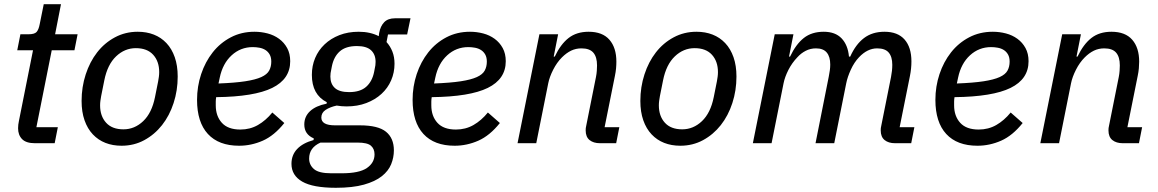

<svg xmlns="http://www.w3.org/2000/svg" viewBox="-20 -681 5505 913"><path d="M146 0Q104 0 85 -19.5Q66 -39 66 -71Q66 -79 67 -88.5Q68 -98 70 -106L137 -442H62L77 -518H115Q144 -518 154 -529Q164 -540 169 -567L188 -661H270L242 -518H349L334 -442H226L153 -76H255L240 0Z M558 12Q516 12 481.5 -1.5Q447 -15 421.5 -42Q396 -69 382 -109Q368 -149 368 -201Q368 -267 387.5 -327Q407 -387 442 -432Q477 -477 526.5 -503.5Q576 -530 635 -530Q677 -530 711.5 -516.5Q746 -503 771.5 -476Q797 -449 811 -409Q825 -369 825 -317Q825 -251 805.5 -191Q786 -131 750.5 -86Q715 -41 666 -14.5Q617 12 558 12ZM567 -66Q620 -66 661 -105Q702 -144 717 -219L732 -294Q734 -305 735.5 -316Q737 -327 737 -338Q737 -389 708.5 -420.5Q680 -452 626 -452Q573 -452 532 -413Q491 -374 476 -299L461 -224Q459 -213 457.5 -202Q456 -191 456 -180Q456 -129 484.5 -97.5Q513 -66 567 -66Z M1117 12Q1020 12 968.5 -44Q917 -100 917 -206Q917 -270 936.5 -328.5Q956 -387 991.5 -432Q1027 -477 1077.5 -503.5Q1128 -530 1190 -530Q1222 -530 1252.5 -522Q1283 -514 1307 -496.5Q1331 -479 1345.5 -452.5Q1360 -426 1360 -390Q1360 -305 1274.5 -263Q1189 -221 1008 -219Q1006 -208 1006 -198Q1006 -188 1006 -180Q1006 -129 1035 -97Q1064 -65 1123 -65Q1169 -65 1206.5 -86.5Q1244 -108 1275 -146L1332 -96Q1284 -36 1229.5 -12Q1175 12 1117 12ZM1182 -457Q1124 -457 1081.5 -418Q1039 -379 1025 -312L1019 -284Q1097 -287 1146 -294.5Q1195 -302 1222.5 -314.5Q1250 -327 1260 -345.5Q1270 -364 1270 -388Q1270 -408 1262.5 -421.5Q1255 -435 1242.5 -443Q1230 -451 1214 -454Q1198 -457 1182 -457Z M1853 34Q1853 68 1840 100Q1827 132 1795.5 157Q1764 182 1710.5 197Q1657 212 1577 212Q1468 212 1417 182.5Q1366 153 1366 98Q1366 56 1393 27.5Q1420 -1 1471 -15L1472 -23Q1427 -42 1427 -89Q1427 -127 1454.5 -152.5Q1482 -178 1533 -188L1534 -195Q1463 -231 1463 -325Q1463 -368 1478.5 -405Q1494 -442 1523.5 -470Q1553 -498 1594 -514Q1635 -530 1686 -530Q1714 -530 1738 -524.5Q1762 -519 1781 -509L1783 -524Q1789 -557 1807 -575.5Q1825 -594 1858 -594H1932L1916 -517H1825L1818 -481Q1836 -461 1846 -435.5Q1856 -410 1856 -378Q1856 -336 1840 -299Q1824 -262 1794 -234.5Q1764 -207 1722 -191Q1680 -175 1628 -175Q1615 -175 1604 -176Q1593 -177 1581 -179Q1549 -172 1528.5 -158.5Q1508 -145 1508 -122Q1508 -85 1573 -85H1691Q1778 -85 1815.5 -54.5Q1853 -24 1853 34ZM1761 53Q1761 27 1744 12Q1727 -3 1680 -3H1504Q1450 21 1450 73Q1450 103 1473 123Q1496 143 1555 143H1605Q1688 143 1724.5 118Q1761 93 1761 53ZM1640 -243Q1693 -243 1721.5 -268.5Q1750 -294 1759 -339Q1764 -362 1765 -370.5Q1766 -379 1766 -387Q1766 -422 1744.5 -442Q1723 -462 1677 -462Q1624 -462 1595.5 -436.5Q1567 -411 1558 -365Q1553 -342 1552 -333.5Q1551 -325 1551 -317Q1551 -282 1572.5 -262.5Q1594 -243 1640 -243Z M2142 12Q2045 12 1993.5 -44Q1942 -100 1942 -206Q1942 -270 1961.5 -328.5Q1981 -387 2016.5 -432Q2052 -477 2102.5 -503.5Q2153 -530 2215 -530Q2247 -530 2277.5 -522Q2308 -514 2332 -496.5Q2356 -479 2370.5 -452.5Q2385 -426 2385 -390Q2385 -305 2299.5 -263Q2214 -221 2033 -219Q2031 -208 2031 -198Q2031 -188 2031 -180Q2031 -129 2060 -97Q2089 -65 2148 -65Q2194 -65 2231.5 -86.5Q2269 -108 2300 -146L2357 -96Q2309 -36 2254.5 -12Q2200 12 2142 12ZM2207 -457Q2149 -457 2106.5 -418Q2064 -379 2050 -312L2044 -284Q2122 -287 2171 -294.5Q2220 -302 2247.5 -314.5Q2275 -327 2285 -345.5Q2295 -364 2295 -388Q2295 -408 2287.5 -421.5Q2280 -435 2267.5 -443Q2255 -451 2239 -454Q2223 -457 2207 -457Z M2441 0 2545 -518H2634L2613 -412H2618Q2646 -471 2684 -500.5Q2722 -530 2779 -530Q2845 -530 2878 -492Q2911 -454 2911 -388Q2911 -373 2909.5 -356Q2908 -339 2904 -320L2855 -76H2925L2910 0H2833Q2802 0 2783.5 -15Q2765 -30 2765 -61Q2765 -67 2765.5 -72Q2766 -77 2768 -85L2814 -315Q2817 -330 2818 -345Q2819 -360 2819 -370Q2819 -410 2801.5 -430.5Q2784 -451 2745 -451Q2718 -451 2695.5 -440Q2673 -429 2652 -408Q2628 -384 2610.5 -349.5Q2593 -315 2587 -285L2530 0Z M3215 12Q3173 12 3138.5 -1.5Q3104 -15 3078.5 -42Q3053 -69 3039 -109Q3025 -149 3025 -201Q3025 -267 3044.5 -327Q3064 -387 3099 -432Q3134 -477 3183.5 -503.5Q3233 -530 3292 -530Q3334 -530 3368.5 -516.5Q3403 -503 3428.5 -476Q3454 -449 3468 -409Q3482 -369 3482 -317Q3482 -251 3462.5 -191Q3443 -131 3407.5 -86Q3372 -41 3323 -14.5Q3274 12 3215 12ZM3224 -66Q3277 -66 3318 -105Q3359 -144 3374 -219L3389 -294Q3391 -305 3392.5 -316Q3394 -327 3394 -338Q3394 -389 3365.5 -420.5Q3337 -452 3283 -452Q3230 -452 3189 -413Q3148 -374 3133 -299L3118 -224Q3116 -213 3114.5 -202Q3113 -191 3113 -180Q3113 -129 3141.5 -97.5Q3170 -66 3224 -66Z M3560 0 3664 -518H3753L3732 -412H3737Q3765 -471 3802.5 -500.5Q3840 -530 3897 -530Q3952 -530 3982 -498.5Q4012 -467 4017 -412H4023Q4049 -470 4088.5 -500Q4128 -530 4186 -530Q4249 -530 4281.5 -493Q4314 -456 4314 -389Q4314 -355 4307 -320L4258 -76H4328L4313 0H4236Q4205 0 4186.5 -15Q4168 -30 4168 -61Q4168 -67 4168.5 -72Q4169 -77 4171 -85L4217 -315Q4223 -345 4223 -373Q4223 -411 4206 -431Q4189 -451 4151 -451Q4105 -451 4065 -409Q4042 -385 4026 -350Q4010 -315 4004 -285L3947 0H3858L3921 -317Q3924 -332 3926 -346.5Q3928 -361 3928 -374Q3928 -411 3911.5 -431Q3895 -451 3860 -451Q3834 -451 3811.5 -439.5Q3789 -428 3772 -409Q3746 -382 3729 -348.5Q3712 -315 3706 -285L3649 0Z M4628 12Q4531 12 4479.5 -44Q4428 -100 4428 -206Q4428 -270 4447.5 -328.5Q4467 -387 4502.5 -432Q4538 -477 4588.5 -503.5Q4639 -530 4701 -530Q4733 -530 4763.5 -522Q4794 -514 4818 -496.5Q4842 -479 4856.5 -452.5Q4871 -426 4871 -390Q4871 -305 4785.5 -263Q4700 -221 4519 -219Q4517 -208 4517 -198Q4517 -188 4517 -180Q4517 -129 4546 -97Q4575 -65 4634 -65Q4680 -65 4717.5 -86.5Q4755 -108 4786 -146L4843 -96Q4795 -36 4740.5 -12Q4686 12 4628 12ZM4693 -457Q4635 -457 4592.5 -418Q4550 -379 4536 -312L4530 -284Q4608 -287 4657 -294.5Q4706 -302 4733.5 -314.5Q4761 -327 4771 -345.5Q4781 -364 4781 -388Q4781 -408 4773.5 -421.5Q4766 -435 4753.5 -443Q4741 -451 4725 -454Q4709 -457 4693 -457Z M4927 0 5031 -518H5120L5099 -412H5104Q5132 -471 5170 -500.5Q5208 -530 5265 -530Q5331 -530 5364 -492Q5397 -454 5397 -388Q5397 -373 5395.5 -356Q5394 -339 5390 -320L5341 -76H5411L5396 0H5319Q5288 0 5269.5 -15Q5251 -30 5251 -61Q5251 -67 5251.5 -72Q5252 -77 5254 -85L5300 -315Q5303 -330 5304 -345Q5305 -360 5305 -370Q5305 -410 5287.5 -430.5Q5270 -451 5231 -451Q5204 -451 5181.5 -440Q5159 -429 5138 -408Q5114 -384 5096.5 -349.5Q5079 -315 5073 -285L5016 0Z"/></svg>

Font: IBM Plex Sans Text
Style: Italic
Weight: 450
Italic angle: -11°
Designer: Mike Abbink, Paul van der Laan, Pieter van Rosmalen
Foundry: Bold Monday
Version: Version 3.005